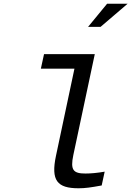

<svg xmlns="http://www.w3.org/2000/svg" viewBox="-20 -1000 704 1029"><path d="M438 -70C373 -70 356 -88 373 -169L488 -710H216L199 -632H379L280 -165C252 -33 286 9 401 9C436 9 465 5 525 -6L541 -80C501 -73 466 -70 438 -70ZM452 -856H519L664 -980H554Z"/></svg>

Font: LT Wave Mono
Style: Italic
Weight: 400
Designer: Daniel Lyons
Version: Version 2.5 (Glyphs App)